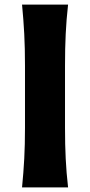

<svg xmlns="http://www.w3.org/2000/svg" viewBox="-20 -809 388 829"><path d="M75.2 0Q81.5 -64 84.7 -123.8Q87.9 -183.6 87.9 -257.8V-524.9Q87.9 -601.1 84.7 -662.4Q81.5 -723.6 75.2 -789.1H273.9Q266.6 -723.6 263.7 -662.4Q260.7 -601.1 260.7 -524.9V-257.8Q260.7 -183.6 263.7 -123.8Q266.6 -64 273.9 0Z"/></svg>

Font: Pinar-DS3-FD Bold
Style: Regular
Weight: 700
Designer: Amin Abedi
Version: Version 3.000